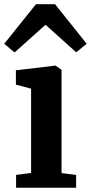

<svg xmlns="http://www.w3.org/2000/svg" viewBox="-37 -874 424 894"><path d="M107.8 -68.7V-461.1L37 -479.9V-546.7L220 -568.4H222L249.6 -548.8V-68.1L317.4 -59.6V0H37.9V-59.6ZM130.4 -854.3H219.4L366.7 -670.2L317.8 -630.5L174.9 -758.7L30.9 -629.8L-17.3 -670.2Z"/></svg>

Font: Merriweather 7pt Light
Style: Regular
Weight: 300
Designer: Eben Sorkin
Foundry: Eben Sorkin
Version: Version 2.200;gftools[0.9.31]